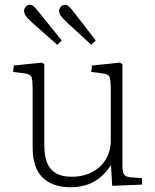

<svg xmlns="http://www.w3.org/2000/svg" viewBox="-20 -772 651 806"><path d="M276 14Q200 14 158.5 -27Q117 -68 117 -153V-402Q117 -431 113 -446Q109 -461 83 -464L35 -470L38 -497L154 -509L166 -503V-162Q166 -118 177.5 -89Q189 -60 214.5 -45Q240 -30 280 -30Q329 -30 366.5 -49.5Q404 -69 424.5 -103.5Q445 -138 445 -183V-402Q445 -431 441 -446Q437 -461 411 -464L363 -470L366 -497L482 -509L494 -503V-77Q494 -50 500.5 -40Q507 -30 526 -28L576 -24V3L451 8L446 -78H445Q423 -44 396 -23.5Q369 -3 339 5.5Q309 14 276 14ZM220 -584 114 -678Q95 -695 88 -706Q81 -717 81 -726Q81 -733 84.5 -739Q88 -745 93.5 -748.5Q99 -752 105 -752Q113 -752 120 -746.5Q127 -741 136 -730L239 -602ZM363 -584 261 -678Q242 -696 235 -706.5Q228 -717 228 -726Q228 -733 231.5 -739Q235 -745 240.5 -748.5Q246 -752 252 -752Q260 -752 267 -746.5Q274 -741 283 -730L382 -602Z"/></svg>

Font: Literata ExtraLight
Style: Regular
Weight: 250
Designer: Latin by Veronika Burian and Jose Scaglione. Greek by Irene Vlachou. Cyrillic by Vera Evstafieva.
Foundry: TypeTogether
Version: Version 3.103;gftools[0.9.29]